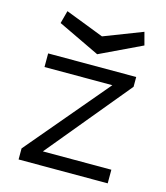

<svg xmlns="http://www.w3.org/2000/svg" viewBox="-107 -790 753 872"><g transform="rotate(15 269.5 -354.0)"><path d="M283 -638 102 -708 86 -648 283 -554 480 -648 464 -708ZM62 -52V0H481V-64H159L481 -454V-500H67V-436H386Z"/></g></svg>

Font: LilGrotesk
Style: Regular
Weight: 400
Designer: Bastien Sozeau
Foundry: NBR — Bastien Sozeau
Version: Version 2.001